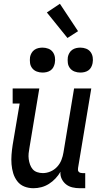

<svg xmlns="http://www.w3.org/2000/svg" viewBox="-20 -988 540 1016"><path d="M157 8Q131 8 108.5 -1Q86 -10 71.5 -29Q57 -48 50 -71Q43 -94 41 -119Q39 -144 41 -169.5Q43 -195 47 -221L84 -440H47V-520H188L136 -207Q133 -192 131.5 -176.5Q130 -161 132 -146Q134 -131 139 -117Q144 -103 153 -92.5Q162 -82 176.5 -77Q191 -72 207 -72Q227 -72 247 -80.5Q267 -89 282 -105Q297 -121 305 -141.5Q313 -162 316 -182L372 -520H463L393 -99Q392 -93 392.5 -88Q393 -83 396.5 -79Q400 -75 405.5 -73.5Q411 -72 416 -72H431V8H402Q382 8 363 3.5Q344 -1 329.5 -12.5Q315 -24 306.5 -41.5Q298 -59 300 -79Q289 -60 273.5 -43.5Q258 -27 239 -15Q220 -3 199 2.5Q178 8 157 8ZM405 -604Q389 -604 374.5 -609.5Q360 -615 350.5 -627Q341 -639 339 -654.5Q337 -670 339 -686Q341 -697 347 -707.5Q353 -718 362.5 -724.5Q372 -731 383 -733.5Q394 -736 405 -736Q421 -736 435.5 -730.5Q450 -725 459 -713Q468 -701 470.5 -685.5Q473 -670 470 -654Q468 -643 462.5 -632.5Q457 -622 447.5 -615.5Q438 -609 427 -606.5Q416 -604 405 -604ZM205 -604Q189 -604 174.5 -609.5Q160 -615 150.5 -627Q141 -639 139 -654.5Q137 -670 139 -686Q141 -697 147 -707.5Q153 -718 162.5 -724.5Q172 -731 183 -733.5Q194 -736 205 -736Q221 -736 235.5 -730.5Q250 -725 259 -713Q268 -701 270.5 -685.5Q273 -670 270 -654Q268 -643 262.5 -632.5Q257 -622 247.5 -615.5Q238 -609 227 -606.5Q216 -604 205 -604ZM337 -787 228 -922 297 -968 393 -823Z"/></svg>

Font: Iosevka Curly Slab Medium
Style: Italic
Weight: 500
Italic angle: -9°
Monospace: yes
Designer: Belleve Invis
Foundry: Belleve Invis
Version: Version 22.1.2; ttfautohint (v1.8.4)